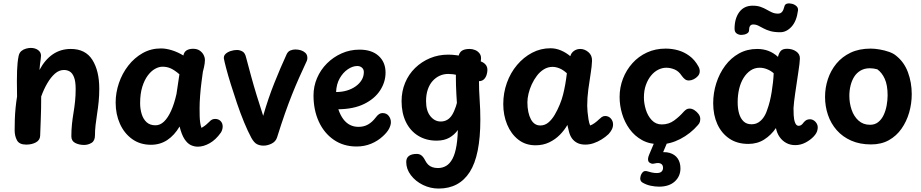

<svg xmlns="http://www.w3.org/2000/svg" viewBox="-20 -833 5346 1114"><path d="M88 -508Q92 -527 104 -537Q116 -547 131.5 -551Q147 -555 158 -555Q184 -555 201 -542.5Q218 -530 218 -510Q218 -503 216 -489Q214 -475 212 -459Q210 -443 209 -427Q241 -487 286.5 -518Q332 -549 391 -549Q476 -549 516 -485.5Q556 -422 556 -318Q556 -280 552.5 -244Q549 -208 543.5 -173.5Q538 -139 534.5 -107.5Q531 -76 531 -48Q531 -16 511 -4Q491 8 468 8Q439 8 416.5 -3.5Q394 -15 394 -42Q394 -79 397.5 -112.5Q401 -146 406.5 -178.5Q412 -211 415.5 -245Q419 -279 419 -316Q419 -361 409.5 -385Q400 -409 385 -418Q370 -427 351 -427Q323 -427 299 -406Q275 -385 254.5 -350Q234 -315 219 -273Q219 -198 216.5 -140.5Q214 -83 213 -45Q212 -20 188.5 -7Q165 6 132 6Q92 6 78.5 -19Q65 -44 65 -77Q65 -106 66 -139.5Q67 -173 70.5 -208Q74 -243 79 -273Q78 -325 78 -361Q78 -397 79 -422.5Q80 -448 82 -468Q84 -488 88 -508Z M1128 18Q1106 18 1086.5 8.5Q1067 -1 1050.5 -26Q1034 -51 1022 -99Q992 -48 950.5 -20.5Q909 7 856 7Q793 7 747 -26Q701 -59 676 -114.5Q651 -170 651 -238Q651 -295 670 -351Q689 -407 724.5 -452.5Q760 -498 808 -525Q856 -552 914 -552Q943 -552 977 -541.5Q1011 -531 1044 -511Q1048 -532 1063 -541Q1078 -550 1100 -550Q1123 -550 1138 -540Q1153 -530 1161 -515Q1169 -500 1169 -484Q1169 -475 1167.5 -464.5Q1166 -454 1163.5 -442.5Q1161 -431 1157 -416Q1154 -394 1149 -356Q1144 -318 1141 -277Q1138 -236 1138 -206Q1138 -182 1138.5 -160.5Q1139 -139 1141.5 -121.5Q1144 -104 1149 -91Q1165 -100 1175.5 -109Q1186 -118 1193 -125Q1203 -136 1211 -139.5Q1219 -143 1228 -143Q1248 -143 1260 -130.5Q1272 -118 1272 -99Q1272 -90 1269 -80Q1266 -70 1261 -63Q1232 -22 1196.5 -2Q1161 18 1128 18ZM882 -106Q909 -106 931.5 -127.5Q954 -149 972.5 -189.5Q991 -230 1004 -288L1021 -402Q993 -426 971 -436Q949 -446 923 -446Q902 -446 879.5 -433.5Q857 -421 837.5 -395Q818 -369 805.5 -329Q793 -289 793 -234Q793 -201 802 -171.5Q811 -142 830.5 -124Q850 -106 882 -106Z M1279 -493Q1277 -509 1288.5 -520Q1300 -531 1318.5 -537Q1337 -543 1355 -543Q1371 -543 1386.5 -534.5Q1402 -526 1408 -499Q1422 -446 1437 -391Q1452 -336 1469.5 -279Q1487 -222 1507 -161Q1536 -262 1572 -352Q1608 -442 1643 -518Q1651 -535 1665.5 -540.5Q1680 -546 1693 -546Q1710 -546 1725 -541.5Q1740 -537 1751 -527Q1762 -517 1763 -502Q1764 -496 1762.5 -488Q1761 -480 1757 -473Q1735 -426 1715 -381Q1695 -336 1675 -286Q1655 -236 1633.5 -175Q1612 -114 1587 -34Q1579 -11 1555.5 0.5Q1532 12 1509 12Q1488 12 1471 3.5Q1454 -5 1438 -34Q1418 -71 1396.5 -123Q1375 -175 1355.5 -232.5Q1336 -290 1319.5 -343Q1303 -396 1292.5 -436Q1282 -476 1279 -493Z M1799 -279Q1799 -332 1819.5 -380Q1840 -428 1877 -465Q1914 -502 1962.5 -523.5Q2011 -545 2066 -545Q2137 -545 2177 -508.5Q2217 -472 2217 -412Q2217 -357 2185.5 -308.5Q2154 -260 2093 -230Q2032 -200 1943 -199Q1955 -164 1972 -141.5Q1989 -119 2011 -108Q2033 -97 2060 -97Q2092 -97 2116 -111Q2140 -125 2159 -150Q2170 -165 2179.5 -171Q2189 -177 2199 -177Q2223 -177 2235.5 -160.5Q2248 -144 2248 -124Q2248 -107 2237.5 -86.5Q2227 -66 2202 -43Q2172 -15 2133 1Q2094 17 2049 17Q1973 17 1916.5 -22Q1860 -61 1829.5 -128Q1799 -195 1799 -279ZM1930 -299Q1963 -299 1992 -307.5Q2021 -316 2043.5 -332Q2066 -348 2078.5 -369Q2091 -390 2091 -415Q2091 -431 2080 -440.5Q2069 -450 2053 -450Q2026 -450 1998 -431Q1970 -412 1951 -378.5Q1932 -345 1930 -299Z M2776 -474Q2791 -467 2799.5 -455.5Q2808 -444 2808 -427Q2808 -415 2803.5 -399.5Q2799 -384 2788 -373Q2777 -362 2757 -362Q2747 -362 2730 -368Q2713 -374 2705 -377Q2668 -390 2637.5 -397Q2607 -404 2581 -404Q2554 -404 2531 -393.5Q2508 -383 2490 -363Q2472 -343 2462 -313.5Q2452 -284 2452 -246Q2452 -190 2477 -159Q2502 -128 2537 -128Q2579 -128 2603 -166Q2627 -204 2643 -286L2673 -146Q2658 -109 2637.5 -80Q2617 -51 2587 -34Q2557 -17 2513 -17Q2452 -17 2406 -45.5Q2360 -74 2335 -125.5Q2310 -177 2310 -246Q2310 -303 2330.5 -352.5Q2351 -402 2388.5 -438.5Q2426 -475 2475 -495.5Q2524 -516 2581 -516Q2603 -516 2629.5 -512.5Q2656 -509 2683.5 -502.5Q2711 -496 2735 -489Q2759 -482 2776 -474ZM2632 -473Q2637 -502 2644 -518.5Q2651 -535 2666 -542Q2681 -549 2706 -549Q2721 -549 2737 -542.5Q2753 -536 2763.5 -521.5Q2774 -507 2770 -482Q2769 -473 2766 -452Q2763 -431 2761 -408Q2759 -385 2759 -368Q2759 -311 2763 -253.5Q2767 -196 2767 -139Q2767 69 2705.5 165Q2644 261 2525 261Q2477 261 2434 240Q2391 219 2364 183.5Q2337 148 2337 107Q2337 83 2353 71.5Q2369 60 2398 60Q2414 60 2425.5 69Q2437 78 2447 98Q2454 112 2464 122Q2474 132 2488.5 137Q2503 142 2521 142Q2547 142 2568.5 129.5Q2590 117 2605.5 88Q2621 59 2629 9.5Q2637 -40 2637 -114Q2637 -141 2634 -186.5Q2631 -232 2628 -285Q2625 -338 2625 -387.5Q2625 -437 2632 -473Z M3087 10Q3029 10 2987 -23Q2945 -56 2922.5 -110.5Q2900 -165 2900 -229Q2900 -294 2921 -352.5Q2942 -411 2980 -456Q3018 -501 3067.5 -527Q3117 -553 3174 -553Q3205 -553 3234.5 -540.5Q3264 -528 3289 -507Q3294 -526 3310 -537.5Q3326 -549 3347 -549Q3372 -549 3394 -530.5Q3416 -512 3415 -480Q3414 -449 3407 -406Q3400 -363 3393.5 -314.5Q3387 -266 3387 -219Q3387 -205 3389 -183.5Q3391 -162 3394.5 -140.5Q3398 -119 3404 -105Q3416 -109 3430 -119Q3444 -129 3455 -140Q3462 -147 3471 -153.5Q3480 -160 3491 -160Q3511 -160 3524 -145.5Q3537 -131 3537 -111Q3537 -96 3530 -82Q3523 -68 3511 -55Q3493 -38 3470.5 -24Q3448 -10 3424 -2Q3400 6 3376 6Q3349 6 3330 -3.5Q3311 -13 3299 -29.5Q3287 -46 3281 -70L3272 -108Q3255 -78 3228.5 -51Q3202 -24 3166.5 -7Q3131 10 3087 10ZM3040 -239Q3040 -208 3045.5 -183Q3051 -158 3060.5 -140.5Q3070 -123 3083.5 -114Q3097 -105 3115 -105Q3141 -105 3161.5 -122Q3182 -139 3198.5 -167Q3215 -195 3228 -227Q3240 -256 3247 -284Q3254 -312 3259.5 -342.5Q3265 -373 3269 -408Q3247 -428 3226 -436.5Q3205 -445 3186 -445Q3159 -445 3136 -431Q3113 -417 3095.5 -394Q3078 -371 3065.5 -344Q3053 -317 3046.5 -289.5Q3040 -262 3040 -239Z M3809 4Q3749 4 3705.5 -20Q3662 -44 3633 -84Q3604 -124 3589.5 -172.5Q3575 -221 3575 -270Q3575 -326 3594.5 -376.5Q3614 -427 3649.5 -466.5Q3685 -506 3734 -528.5Q3783 -551 3842 -551Q3880 -551 3915 -541Q3950 -531 3980.5 -508.5Q4011 -486 4032 -448Q4036 -441 4038 -434Q4040 -427 4040 -420Q4040 -404 4029.5 -392Q4019 -380 4004.5 -373Q3990 -366 3977 -366Q3964 -366 3954.5 -373Q3945 -380 3935 -394Q3918 -420 3894 -430Q3870 -440 3846 -440Q3822 -440 3799 -428.5Q3776 -417 3757.5 -394.5Q3739 -372 3727.5 -340Q3716 -308 3716 -267Q3716 -234 3727 -197.5Q3738 -161 3761.5 -136Q3785 -111 3820 -111Q3860 -111 3891.5 -134Q3923 -157 3949 -187Q3957 -195 3964 -199Q3971 -203 3981 -203Q3995 -203 4009 -194Q4023 -185 4033 -171.5Q4043 -158 4043 -143Q4043 -136 4041 -127Q4039 -118 4030 -108Q3986 -57 3927 -26.5Q3868 4 3809 4Z M3804 250Q3782 250 3757 245Q3732 240 3711 228Q3699 222 3696 211.5Q3693 201 3697 188Q3701 174 3710.5 165Q3720 156 3736 161Q3745 164 3760.5 167.5Q3776 171 3790 171Q3810 171 3818.5 162.5Q3827 154 3827 141Q3827 123 3814 116.5Q3801 110 3781 115Q3768 119 3758 115.5Q3748 112 3743 105Q3739 97 3740 87Q3741 77 3747 63L3777 -8H3852L3819 70L3790 55Q3834 45 3865 54Q3896 63 3912 86.5Q3928 110 3928 144Q3928 190 3895 220Q3862 250 3804 250Z M4118 -234Q4118 -294 4136 -350.5Q4154 -407 4187.5 -452Q4221 -497 4268 -523Q4315 -549 4373 -549Q4409 -549 4439 -537.5Q4469 -526 4494 -503Q4499 -525 4510 -537.5Q4521 -550 4547 -550Q4577 -550 4599.5 -534.5Q4622 -519 4621 -493Q4620 -465 4612.5 -418.5Q4605 -372 4599 -327Q4597 -313 4593.5 -290Q4590 -267 4587.5 -244Q4585 -221 4584 -206Q4584 -190 4585 -165Q4586 -140 4593 -121.5Q4600 -103 4614 -103Q4623 -103 4630 -108.5Q4637 -114 4644 -124Q4652 -133 4660 -137Q4668 -141 4680 -141Q4692 -141 4703.5 -133Q4715 -125 4721 -111.5Q4727 -98 4723 -80Q4720 -61 4700.5 -40.5Q4681 -20 4653 -5.5Q4625 9 4594 9Q4565 9 4542 -3.5Q4519 -16 4503.5 -38Q4488 -60 4482 -90Q4454 -49 4414 -23.5Q4374 2 4322 2Q4257 2 4211.5 -29Q4166 -60 4142 -113Q4118 -166 4118 -234ZM4260 -240Q4260 -202 4268.5 -173.5Q4277 -145 4294.5 -128.5Q4312 -112 4340 -112Q4363 -112 4380 -122.5Q4397 -133 4410 -151.5Q4423 -170 4431 -195Q4440 -219 4446.5 -245.5Q4453 -272 4457.5 -300.5Q4462 -329 4465 -356Q4468 -383 4469 -408Q4452 -423 4430.5 -431.5Q4409 -440 4388 -440Q4358 -440 4334.5 -424Q4311 -408 4294 -380.5Q4277 -353 4268.5 -317Q4260 -281 4260 -240Z M4507 -646Q4473 -646 4450 -652.5Q4427 -659 4410.5 -668Q4394 -677 4380 -684Q4366 -691 4350 -691Q4326 -691 4326 -657Q4326 -645 4313 -638Q4300 -631 4283.5 -630.5Q4267 -630 4254.5 -638.5Q4242 -647 4242 -666Q4242 -726 4269.5 -763Q4297 -800 4347 -800Q4374 -800 4393.5 -793Q4413 -786 4428.5 -777Q4444 -768 4459.5 -761Q4475 -754 4494 -754Q4509 -754 4517.5 -764Q4526 -774 4531 -795Q4534 -809 4547 -812Q4560 -815 4575.5 -811Q4591 -807 4601.5 -797Q4612 -787 4610 -772Q4602 -710 4572.5 -678Q4543 -646 4507 -646Z M5032 -551Q5055 -551 5084 -546Q5113 -541 5138.5 -532Q5164 -523 5179 -510Q5226 -473 5248 -413.5Q5270 -354 5270 -287Q5270 -232 5255 -180Q5240 -128 5210.5 -86Q5181 -44 5137 -19.5Q5093 5 5034 5Q4969 5 4919 -17Q4869 -39 4835 -77.5Q4801 -116 4784 -166Q4767 -216 4767 -271Q4767 -324 4783.5 -374Q4800 -424 4833 -464Q4866 -504 4915.5 -527.5Q4965 -551 5032 -551ZM4908 -277Q4908 -235 4921 -196.5Q4934 -158 4961 -133.5Q4988 -109 5028 -109Q5056 -109 5075.5 -124.5Q5095 -140 5107 -165.5Q5119 -191 5124.5 -221.5Q5130 -252 5130 -280Q5130 -339 5113.5 -375.5Q5097 -412 5070 -431Q5058 -434 5048 -435.5Q5038 -437 5027 -437Q4996 -437 4973 -423.5Q4950 -410 4936 -387.5Q4922 -365 4915 -336.5Q4908 -308 4908 -277Z"/></svg>

Font: Playpen Sans SemiBold
Style: Regular
Weight: 600
Designer: Laura Meseguer, Veronika Burian, José Scaglione
Foundry: TypeTogether
Version: Version 1.001